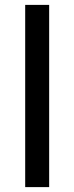

<svg xmlns="http://www.w3.org/2000/svg" viewBox="-20 -765 304 785"><path d="M83 -745H181V0H83Z"/></svg>

Font: Evergrow Sans 
Style: Medium
Weight: 500
Foundry: 10Web
Version: Version 1.000